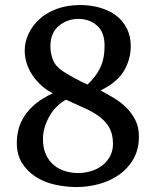

<svg xmlns="http://www.w3.org/2000/svg" viewBox="-20 -735 624 770"><path d="M537.1 -188Q537.1 -136.2 515.6 -98.1Q494.1 -60.1 458.7 -34.9Q423.3 -9.8 378.4 2.7Q333.5 15.1 287.1 15.1Q242.2 15.1 198.7 5.1Q155.3 -4.9 121.8 -26.9Q88.4 -48.8 67.9 -82Q47.4 -115.2 47.4 -162.1Q47.4 -189 54.4 -216.6Q61.5 -244.1 77.9 -269.5Q94.2 -294.9 122.3 -318.4Q150.4 -341.8 191.4 -360.8Q141.1 -387.2 110.1 -433.6Q79.1 -480 79.1 -532.2Q79.1 -565.9 94.2 -598.9Q109.4 -631.8 137.9 -658Q166.5 -684.1 208 -699.5Q249.5 -714.8 302.2 -714.8Q343.3 -714.8 380.4 -704.3Q417.5 -693.8 444.8 -673.3Q472.2 -652.8 488.3 -621.8Q504.4 -590.8 504.4 -549.8Q504.4 -498 477.8 -451.9Q451.2 -405.8 383.3 -372.1Q408.2 -358.9 435.8 -342.5Q463.4 -326.2 485.8 -304.2Q508.3 -282.2 522.7 -253.7Q537.1 -225.1 537.1 -188ZM433.1 -158.2Q433.1 -196.8 418.7 -222.4Q404.3 -248 378.9 -267.1Q353.5 -286.1 318.8 -301.5Q284.2 -316.9 245.1 -335Q227.1 -326.2 210.2 -310.1Q193.4 -293.9 180.9 -273.4Q168.5 -252.9 160.4 -228.5Q152.3 -204.1 152.3 -176.8Q152.3 -141.1 164.3 -115Q176.3 -88.9 196.3 -72.5Q216.3 -56.2 241.7 -48.6Q267.1 -41 293.5 -41Q319.3 -41 344.7 -48.6Q370.1 -56.2 389.6 -71Q409.2 -85.9 421.1 -107.9Q433.1 -129.9 433.1 -158.2ZM182.1 -548.8Q182.1 -522 192.1 -495.6Q202.1 -469.2 232.4 -449.2Q246.1 -439.9 274.7 -424.1Q303.2 -408.2 331.1 -396Q364.3 -426.8 381.8 -462.9Q399.4 -499 399.4 -551.8Q399.4 -606 368.9 -632.6Q338.4 -659.2 294.4 -659.2Q249.5 -659.2 215.8 -631.1Q182.1 -603 182.1 -548.8Z"/></svg>

Font: Brawler
Style: Regular
Weight: 400
Version: Version 1.000